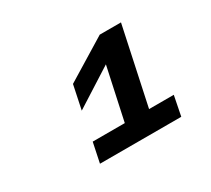

<svg xmlns="http://www.w3.org/2000/svg" viewBox="-96 -908 841 767"><g transform="rotate(-30 325.0 -524.5)"><path d="M190 -392H338L390 -633L214 -521L237 -631L428 -748H526L450 -392H564L546 -301H171Z"/></g></svg>

Font: Azeret Mono SemiBold
Style: Italic
Weight: 600
Italic angle: -12°
Designer: Martin Vácha
Foundry: Displaay
Version: Version 1.000; Glyphs 3.0.3, build 3074